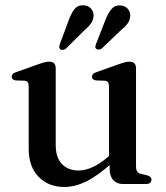

<svg xmlns="http://www.w3.org/2000/svg" viewBox="-20 -715 646 746"><path d="M406 -58V-90.5L403.5 -93.5V-379Q403.5 -390.5 399.8 -395.5Q396 -400.5 387 -401.5L353 -402.5Q344.5 -404 341 -407.5Q337.5 -411 337.5 -417Q337.5 -423.5 341.8 -427.8Q346 -432 357 -435.5L440 -465Q455.5 -470.5 465.5 -473Q475.5 -475.5 483.5 -475.5Q496 -475.5 502.2 -468.8Q508.5 -462 508.5 -450V-68.5Q508.5 -55 513.5 -48.2Q518.5 -41.5 528.5 -39L551 -34Q560 -31.5 564.2 -27.2Q568.5 -23 568.5 -16.5Q568.5 -9 563 -4.5Q557.5 0 546 0H457.5Q434.5 0 420.2 -15.2Q406 -30.5 406 -58ZM91.5 -136V-379Q91.5 -390.5 87.8 -395.5Q84 -400.5 75 -401.5L41 -402.5Q32.5 -404 29 -407.5Q25.5 -411 25.5 -417Q25.5 -423.5 29.8 -427.8Q34 -432 45 -435.5L128 -465Q144.5 -471 154.2 -473.2Q164 -475.5 170.5 -475.5Q184 -475.5 190.2 -468.8Q196.5 -462 196.5 -450V-152Q196.5 -102 221 -77.2Q245.5 -52.5 285.5 -52.5Q310.5 -52.5 339 -65.2Q367.5 -78 400.5 -106L422 -124L441 -104.5L419.5 -85.5Q360 -32 315.5 -10.2Q271 11.5 230.5 11.5Q168 11.5 129.8 -28.2Q91.5 -68 91.5 -136ZM246.5 -635Q256 -662 268.5 -678.5Q281 -695 303.5 -694.5Q322 -694 333 -682.2Q344 -670.5 343.5 -654.5Q343 -637.5 333.2 -623.8Q323.5 -610 306 -595.5L236 -526Q231 -522.5 225 -521.2Q219 -520 214.5 -523.5Q210 -527 210.2 -532Q210.5 -537 212.5 -543.5ZM389 -636Q399.5 -663 412.5 -679Q425.5 -695 447 -694Q466 -693 476.5 -680.8Q487 -668.5 486 -653Q485 -636 474.8 -622.5Q464.5 -609 447 -595L376 -527Q371 -523.5 365 -522.5Q359 -521.5 354.5 -525Q350 -528.5 350.5 -533.8Q351 -539 353.5 -545Z"/></svg>

Font: Fraunces
Style: Regular
Weight: 400
Version: Version 1.000;[b76b70a41]